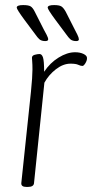

<svg xmlns="http://www.w3.org/2000/svg" viewBox="-20 -735 363 757"><path d="M84 2Q63 2 64 -13L102 -373Q105 -402 106.5 -425Q108 -448 108 -461Q108 -481 107 -492Q106 -503 106 -507Q106 -516 117 -519Q128 -522 136 -522Q145 -522 149.5 -508.5Q154 -495 154 -452Q177 -487 211 -508Q245 -529 276 -529Q296 -529 310 -522Q324 -515 323 -505Q323 -496 316.5 -485.5Q310 -475 305 -475Q298 -475 288.5 -479.5Q279 -484 258 -484Q229 -484 200.5 -462Q172 -440 155 -409L114 -12Q112 2 90 2ZM280 -573Q271 -573 264 -576Q257 -579 249 -589L199 -656Q168 -698 168 -705Q168 -715 193 -715Q213 -715 221.5 -710Q230 -705 239 -689L275 -618Q279 -611 285 -598.5Q291 -586 291 -580Q291 -573 280 -573ZM158 -573Q149 -573 142 -576Q135 -579 127 -589L77 -656Q46 -698 46 -705Q46 -715 71 -715Q92 -715 100.5 -710Q109 -705 117 -689L153 -618Q157 -611 163.5 -598.5Q170 -586 170 -580Q170 -573 158 -573Z"/></svg>

Font: Asap Condensed Condensed ExtraLight
Style: Italic
Weight: 200
Width: 3
Italic angle: -6°
Designer: Pablo Cosgaya
Foundry: Omnibus-Type
Version: Version 3.001; ttfautohint (v1.8.4.7-5d5b)